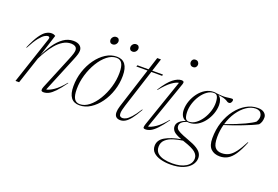

<svg xmlns="http://www.w3.org/2000/svg" viewBox="-123 -1126 2522 1743"><g transform="rotate(20 1138.0 -254.0)"><path d="M30.5 -317.5 26 -319.5Q61.5 -402 91.5 -445Q121.5 -488 148 -503.2Q174.5 -518.5 198 -518.5Q211.5 -518.5 220.2 -515.8Q229 -513 237.5 -507.5L169.5 -293.5Q198.5 -357 234.5 -408.8Q270.5 -460.5 314.2 -491.2Q358 -522 409.5 -522Q450 -522 472 -504.2Q494 -486.5 494 -458.5Q494 -442.5 488.5 -422.2Q483 -402 464.5 -357.5L326.5 -22.5Q353 -25.5 395.8 -54Q438.5 -82.5 492 -147.5L495.5 -145Q451 -82.5 418.5 -48.8Q386 -15 360.8 -2.5Q335.5 10 312 10Q291 10 289 -2.5Q287 -15 296 -36.5L424.5 -348Q443 -392.5 449 -413.5Q455 -434.5 455 -446Q455 -471.5 437.8 -481.5Q420.5 -491.5 398.5 -491.5Q357 -491.5 321 -469.2Q285 -447 255 -411.8Q225 -376.5 201 -336.2Q177 -296 159.5 -260L73 0H38L189.5 -455Q195 -471 190.8 -477.2Q186.5 -483.5 176.5 -483.5Q166.5 -483.5 146.8 -472.8Q127 -462 98 -426.5Q69 -391 30.5 -317.5Z M829 -522Q938 -522 938 -376.5Q938 -302 915.2 -232.8Q892.5 -163.5 853 -108.8Q813.5 -54 763.2 -22Q713 10 657.5 10Q548.5 10 548.5 -135.5Q548.5 -210 571.2 -279.2Q594 -348.5 633.5 -403.2Q673 -458 723.2 -490Q773.5 -522 829 -522ZM657.5 -1Q703.5 -1 746.8 -35.5Q790 -70 824.8 -127.2Q859.5 -184.5 880 -253.2Q900.5 -322 900.5 -391Q900.5 -454 883 -482.5Q865.5 -511 829 -511Q783 -511 739.8 -476.5Q696.5 -442 661.8 -384.8Q627 -327.5 606.5 -258.8Q586 -190 586 -121Q586 -58 603.5 -29.5Q621 -1 657.5 -1ZM751 -613Q736.5 -613 728.5 -622.5Q720.5 -632 720.5 -644.5Q720.5 -661 732.5 -674.5Q744.5 -688 764 -688Q778.5 -688 786.5 -678.8Q794.5 -669.5 794.5 -656.5Q794.5 -640 782.5 -626.5Q770.5 -613 751 -613ZM943.5 -613Q929 -613 921 -622.5Q913 -632 913 -644.5Q913 -661 925 -674.5Q937 -688 956.5 -688Q971 -688 979 -678.8Q987 -669.5 987 -656.5Q987 -640 975 -626.5Q963 -613 943.5 -613Z M1050.5 -129.5Q1033.5 -77 1033.5 -50.5Q1033.5 -31 1041.8 -23Q1050 -15 1065.5 -15Q1079.5 -15 1098.5 -24.5Q1117.5 -34 1144.2 -62.8Q1171 -91.5 1208 -150L1212.5 -147.5Q1178 -86 1151 -51.8Q1124 -17.5 1100.5 -3.8Q1077 10 1052.5 10Q1027 10 1011.8 -3.5Q996.5 -17 996.5 -47.5Q996.5 -73.5 1008 -109.5L1132.5 -498.5H1024L1030 -512H1137L1176.5 -635H1212.5L1173 -512H1276.5L1273.5 -498.5H1169Z M1474 -704.5Q1474 -718.5 1483.2 -729.2Q1492.5 -740 1509.5 -740Q1526.5 -740 1535.8 -729.2Q1545 -718.5 1545 -704.5Q1545 -690.5 1535.8 -679.8Q1526.5 -669 1509.5 -669Q1492.5 -669 1483.2 -679.8Q1474 -690.5 1474 -704.5ZM1282.5 -37 1438.5 -491Q1413 -488 1372.8 -459.5Q1332.5 -431 1277 -363L1273.5 -366Q1329.5 -453.5 1373.8 -487.8Q1418 -522 1454.5 -522Q1484 -522 1473.5 -491.5L1310 -22.5Q1336 -25 1379 -53.5Q1422 -82 1476.5 -147.5L1480 -145Q1435.5 -82.5 1403 -48.8Q1370.5 -15 1345.2 -2.5Q1320 10 1296.5 10Q1275.5 10 1275.2 -2.5Q1275 -15 1282.5 -37Z M1617 232.5Q1565.5 232.5 1522 220.8Q1478.5 209 1452.5 184.5Q1426.5 160 1426.5 121.5Q1426.5 65 1483.2 32Q1540 -1 1633 -17.5Q1572 -40.5 1553.8 -61.2Q1535.5 -82 1535.5 -107.5Q1535.5 -134.5 1557.8 -155Q1580 -175.5 1615.5 -187Q1588 -196.5 1575.5 -221Q1563 -245.5 1563 -278Q1563 -320 1578.2 -362.8Q1593.5 -405.5 1620.8 -441.8Q1648 -478 1684.8 -500Q1721.5 -522 1764.5 -522Q1779 -522 1791 -519Q1856.5 -510.5 1891.8 -515.8Q1927 -521 1940.5 -521Q1953.5 -521 1953.5 -508Q1953.5 -499 1946.5 -487.2Q1939.5 -475.5 1926 -475.5Q1916.5 -475.5 1910.8 -479.2Q1905 -483 1895.8 -488.5Q1886.5 -494 1867.5 -500Q1848.5 -506 1812.5 -510Q1832 -498 1841 -475.8Q1850 -453.5 1850 -425.5Q1850 -384 1834.8 -341.2Q1819.5 -298.5 1792.2 -262.2Q1765 -226 1728.2 -204Q1691.5 -182 1648.5 -182Q1638 -182 1629 -183.5Q1565 -162 1565 -121.5Q1565 -107.5 1573 -95.5Q1581 -83.5 1608.2 -69.5Q1635.5 -55.5 1693.5 -34.5Q1751.5 -14 1782.5 6Q1813.5 26 1825.5 46.8Q1837.5 67.5 1837.5 92Q1837.5 128.5 1812.2 160.8Q1787 193 1737.8 212.8Q1688.5 232.5 1617 232.5ZM1644 -190.5Q1677 -190.5 1708.2 -213.2Q1739.5 -236 1764 -272.8Q1788.5 -309.5 1802.2 -353.2Q1816 -397 1814.5 -439.5Q1812.5 -479.5 1802.2 -496.8Q1792 -514 1769 -513.5Q1736 -513.5 1704.8 -490.8Q1673.5 -468 1649 -431.2Q1624.5 -394.5 1610.8 -350.8Q1597 -307 1598.5 -264Q1600.5 -224.5 1610.8 -207.2Q1621 -190 1644 -190.5ZM1463 116.5Q1463 154 1485.5 176Q1508 198 1546 207.5Q1584 217 1630 217Q1710.5 217 1759.8 186.8Q1809 156.5 1809 105Q1809 72.5 1778.8 46.8Q1748.5 21 1666 -6Q1659.5 -8 1653 -10.5Q1607.5 -4.5 1563.8 9Q1520 22.5 1491.5 48.5Q1463 74.5 1463 116.5Z M2215.5 -197.5Q2183.5 -118 2152.8 -72.8Q2122 -27.5 2088.2 -8.8Q2054.5 10 2013.5 10Q1959 10 1927 -21.2Q1895 -52.5 1895 -123Q1895 -207 1919 -279.5Q1943 -352 1984.8 -406.5Q2026.5 -461 2079.8 -491.5Q2133 -522 2191 -522Q2233.5 -522 2254.5 -503.5Q2275.5 -485 2275.5 -461Q2275.5 -414.5 2251 -386.5Q2228 -374 2192.2 -358.5Q2156.5 -343 2114.2 -326.8Q2072 -310.5 2029.2 -295.5Q1986.5 -280.5 1949 -269Q1941.5 -240.5 1937.2 -210Q1933 -179.5 1933 -147.5Q1933 -77.5 1955 -50.5Q1977 -23.5 2019.5 -23.5Q2057 -23.5 2087.2 -39.2Q2117.5 -55 2146.8 -93.2Q2176 -131.5 2211 -199ZM2174.5 -510Q2130.5 -510 2086.8 -480.2Q2043 -450.5 2007.2 -398.2Q1971.5 -346 1952 -278.5Q2070 -321.5 2134.5 -352.2Q2199 -383 2221.5 -402Q2246.5 -444.5 2232.2 -477.2Q2218 -510 2174.5 -510Z"/></g></svg>

Font: Newsreader 72pt ExtraLight
Style: Italic
Weight: 275
Italic angle: -17°
Designer: Hugues Gentile
Foundry: Production Type
Version: Version 1.003; ttfautohint (v1.8.3)